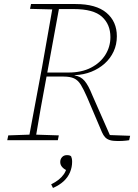

<svg xmlns="http://www.w3.org/2000/svg" viewBox="-20 -696 686 953"><path d="M16 0 21 -24 134 -28H149L272 -24L267 0ZM121 0 189 -364Q203 -442 216.5 -520Q230 -598 244 -676H277L211 -316Q196 -237 182 -158Q168 -79 155 0ZM129 -652 134 -676H259L257 -649H249ZM564 4Q540 4 525.5 -0.5Q511 -5 502 -14.5Q493 -24 486 -40L412 -214Q395 -253 381 -275.5Q367 -298 347.5 -307Q328 -316 295 -316H197L200 -336H320Q385 -336 431.5 -360Q478 -384 503 -424Q528 -464 528 -512Q528 -575 486 -613Q444 -651 346 -651H262L264 -676H355Q457 -676 508.5 -632.5Q560 -589 560 -516Q560 -475 544 -440.5Q528 -406 499.5 -380.5Q471 -355 433.5 -340Q396 -325 352 -323L349 -322Q366 -319 378 -312.5Q390 -306 399.5 -295Q409 -284 418.5 -266.5Q428 -249 438 -224L530 -15L515 -26L626 -22L621 0Q614 1 605.5 2Q597 3 587 3.5Q577 4 564 4ZM338 107Q338 134 327.5 159Q317 184 296 203.5Q275 223 243 237L234 219Q256 208 271.5 195.5Q287 183 297 168.5Q307 154 312 134L313 151Q297 143 288 132.5Q279 122 279 108Q279 94 288 84Q297 74 312 74Q320 74 325 75.5Q330 77 333 80Q335 84 336.5 91Q338 98 338 107Z"/></svg>

Font: Source Serif 4 ExtraLight
Style: Italic
Weight: 250
Italic angle: -12°
Designer: Frank Grießhammer
Foundry: Adobe Systems Incorporated
Version: Version 4.004;hotconv 1.0.116;makeotfexe 2.5.65601